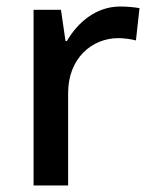

<svg xmlns="http://www.w3.org/2000/svg" viewBox="-20 -569 465 589"><path d="M349 -549C275 -549 219 -501 185 -443H181L167 -539H83V0H189V-284C189 -390 262 -452 343 -452C360 -452 382 -449 397 -445L408 -544C392 -547 368 -549 349 -549Z"/></svg>

Font: Noto Sans Gujarati UI Medium
Style: Regular
Weight: 500
Designer: Jelle Bosma - Monotype Design Team, Universal Thirst
Foundry: Monotype Imaging Inc.
Version: Version 2.106